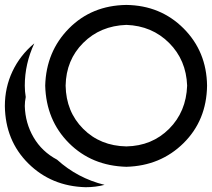

<svg xmlns="http://www.w3.org/2000/svg" viewBox="-20 -742 872 790"><path d="M500 -721.7C593.8 -720.4 672.2 -688.2 735.4 -625C798.5 -561.8 830.7 -483.4 832 -389.6C830.7 -294.6 798.5 -215.8 735.4 -153.3C672.2 -90.8 593.8 -58.3 500 -55.7C404.9 -58.3 326.2 -90.8 263.7 -153.3C201.2 -215.8 168.6 -294.6 166 -389.6C168.6 -483.4 201.2 -561.8 263.7 -625C326.2 -688.2 404.9 -720.4 500 -721.7ZM500 -639.6C428.4 -637 369.1 -612.3 322.3 -565.4C275.4 -518.6 251.3 -460 250 -389.6C251.3 -318 275.4 -258.8 322.3 -211.9C369.1 -165 428.4 -141 500 -139.6C570.3 -141 628.9 -165 675.8 -211.9C722.7 -258.8 747.4 -318 750 -389.6C747.4 -460 722.7 -518.6 675.8 -565.4C628.9 -612.3 570.3 -637 500 -639.6ZM121.1 -563.5C95.1 -507.5 82 -449.5 82 -389.6C82 -374 83.3 -358.4 85.9 -342.8C83.3 -329.8 82 -317.4 82 -305.7C83.3 -258.8 95.4 -215.8 118.2 -176.8C141 -137.7 173.2 -107.1 214.8 -85C270.8 -34.2 335.9 0.3 410.2 18.6C385.4 25.1 359.4 28.3 332 28.3C238.3 25.7 159.8 -6.8 96.7 -69.3C33.5 -131.8 1.3 -210.6 0 -305.7C0 -356.4 10.4 -404 31.2 -448.2C52.1 -492.5 82 -530.9 121.1 -563.5Z"/></svg>

Font: CaskaydiaCove Nerd Font
Style: Bold
Weight: 700
Designer: Aaron Bell
Foundry: Saja Typeworks
Version: Version 2111.1;Nerd Fonts 2.3.0